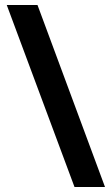

<svg xmlns="http://www.w3.org/2000/svg" viewBox="-20 -741 447 768"><path d="M130 -721H7L278 7H400Z"/></svg>

Font: Noto Sans Lao UI Cond
Style: Bold
Weight: 700
Width: 3
Designer: Monotype Design Team
Foundry: Monotype Imaging Inc.
Version: Version 2.000